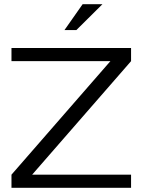

<svg xmlns="http://www.w3.org/2000/svg" viewBox="-20 -900 683 920"><path d="M608 -670H35V-607H509L35 -63V0H608V-63H134L608 -607ZM289 -756H346L471 -880H376Z"/></svg>

Font: LT Wave Light
Style: Regular
Weight: 300
Designer: Daniel Lyons
Version: Version 2.5 (Glyphs App)